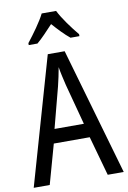

<svg xmlns="http://www.w3.org/2000/svg" viewBox="-101 -1003 709 1063"><g transform="rotate(-10 253.5 -471.5)"><path d="M292 -943H211C190 -900 146 -840 110 -794V-783H159C187 -806 219 -841 252 -876C283 -841 314 -808 345 -783H395V-794C360 -836 314 -898 292 -943ZM416 0H506L300 -715H205L0 0H90L152 -222H354ZM274 -530 335 -301H170L230 -530C238 -562 246 -600 252 -634C256 -605 267 -560 274 -530Z"/></g></svg>

Font: Noto Sans Gujarati UI Condensed
Style: Regular
Weight: 400
Width: 3
Designer: Jelle Bosma - Monotype Design Team, Universal Thirst
Foundry: Monotype Imaging Inc.
Version: Version 2.106